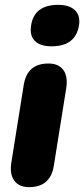

<svg xmlns="http://www.w3.org/2000/svg" viewBox="-20 -763 347 792"><path d="M193 -572Q146 -572 124 -594Q102 -616 108 -656Q120 -743 220 -743Q266 -743 289 -721Q312 -699 306 -659Q292 -572 193 -572ZM100 9Q58 9 38.5 -18.5Q19 -46 27 -94L78 -413Q92 -501 180 -501Q222 -501 241.5 -474Q261 -447 253 -398L202 -79Q188 9 100 9Z"/></svg>

Font: Nunito Black
Style: Italic
Weight: 900
Italic angle: -9°
Designer: Vernon Adams
Foundry: Vernon Adams
Version: Version 3.601; ttfautohint (v1.8.2.53-6de2)